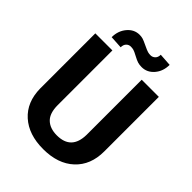

<svg xmlns="http://www.w3.org/2000/svg" viewBox="-254 -1028 1165 1165"><g transform="rotate(45 329.0 -445.0)"><path d="M56.6 0ZM601.6 -710.9V-242.7Q601.6 -126 528.6 -58.1Q455.6 9.8 329.1 9.8Q204.6 9.8 131.3 -56.2Q58.1 -122.1 56.6 -237.3V-710.9H203.1V-241.7Q203.1 -171.9 236.6 -139.9Q270 -107.9 329.1 -107.9Q452.6 -107.9 454.6 -237.8V-710.9ZM510.7 -894.5Q510.7 -839.4 478.5 -802Q446.3 -764.6 399.9 -764.6Q381.3 -764.6 366.9 -768.8Q352.5 -772.9 327.1 -786.6Q301.8 -800.3 290.5 -803.5Q279.3 -806.6 266.1 -806.6Q249 -806.6 237.1 -794.4Q225.1 -782.2 225.1 -759.8L143.1 -764.6Q143.1 -818.8 175 -856.9Q207 -895 253.4 -895Q268.1 -895 281 -891.4Q293.9 -887.7 323.2 -873.5Q352.5 -859.4 363.8 -856.4Q375 -853.5 387.2 -853.5Q404.3 -853.5 416.7 -865.5Q429.2 -877.4 429.2 -899.9Z"/></g></svg>

Font: Roboto
Style: Bold
Weight: 700
Designer: Google
Version: Version 2.134; 2016; ttfautohint (v1.6)